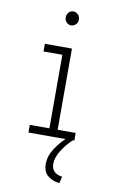

<svg xmlns="http://www.w3.org/2000/svg" viewBox="-95 -689 590 964"><g transform="rotate(10 200.0 -207.5)"><path d="M82 0V-39H182V-414H86V-453H224V-39H316V0ZM199 -567Q186 -567 176 -577Q166 -587 166 -602Q166 -617 175.5 -627.5Q185 -638 199 -638Q213 -638 223 -627.5Q233 -617 233 -602Q233 -587 223 -577Q213 -567 199 -567ZM287 189 279 223Q244 220 219.5 200Q195 180 195 140Q195 100 220.5 60.5Q246 21 286 -14L308 0Q276 30 254 66Q232 102 232 132Q232 182 287 189Z"/></g></svg>

Font: Inconsolata Condensed Light
Style: Regular
Weight: 300
Width: 3
Monospace: yes
Designer: Raph Levien, Cyreal, Brenton Simpson
Foundry: Raph Levien, Cyreal, Google
Version: Version 3.001; ttfautohint (v1.8.2.53-6de2)